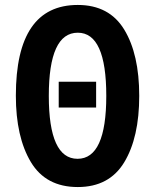

<svg xmlns="http://www.w3.org/2000/svg" viewBox="-20 -745 626 775"><path d="M294 -725Q44 -725 44 -359Q44 -192 104.5 -91Q165 10 294 10Q421 10 481.5 -90Q542 -190 542 -358Q542 -526 481.5 -625.5Q421 -725 294 -725ZM294 -613Q409 -613 409 -358Q409 -104 293 -104Q177 -104 177 -358Q177 -613 294 -613ZM217 -415V-311H368V-415Z"/></svg>

Font: Noto Sans UI Condensed
Style: Bold
Weight: 700
Width: 3
Designer: Monotype Design Team
Foundry: Monotype Imaging Inc.
Version: 1.001